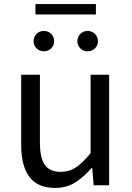

<svg xmlns="http://www.w3.org/2000/svg" viewBox="-20 -910 647 943"><path d="M251 13Q165 13 124.5 -41Q84 -95 84 -199V-543H176V-210Q176 -135 200 -100.5Q224 -66 278 -66Q320 -66 353 -88Q386 -110 425 -158V-543H516V0H440L433 -85H430Q392 -41 349.5 -14Q307 13 251 13ZM195 -658Q174 -658 159.5 -672.5Q145 -687 145 -707Q145 -729 159.5 -743.5Q174 -758 195 -758Q217 -758 231.5 -743.5Q246 -729 246 -707Q246 -687 231.5 -672.5Q217 -658 195 -658ZM154 -839V-890H451V-839ZM410 -658Q389 -658 374.5 -672.5Q360 -687 360 -707Q360 -729 374.5 -743.5Q389 -758 410 -758Q432 -758 446.5 -743.5Q461 -729 461 -707Q461 -687 446.5 -672.5Q432 -658 410 -658Z"/></svg>

Font: Noto Sans KR
Style: Regular
Weight: 400
Designer: Ryoko NISHIZUKA  (kana, bopomofo & ideographs); Paul D. Hunt (Latin, Greek & Cyrillic); Sandoll Communications , Soo-you
Foundry: Adobe
Version: Version 2.004-H2;hotconv 1.0.118;makeotfexe 2.5.65603